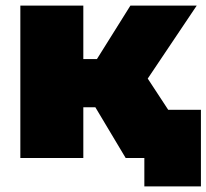

<svg xmlns="http://www.w3.org/2000/svg" viewBox="-20 -567 741 689"><path d="M431 0 281 -251 463 -357 697 0ZM53 0V-547H279V0ZM213 -182V-355H417V-182ZM486 -249 274 -269 448 -547H686ZM498 102V-47L546 0H431V-173H701V102Z"/></svg>

Font: MOST Montserrat Black
Style: Regular
Weight: 900
Designer: Julieta Ulanovsky
Foundry: Julieta Ulanovsky
Version: Version 8.000;March 11, 2024;FontCreator 15.0.0.2926 64-bit